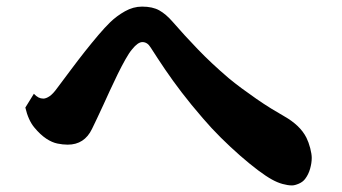

<svg xmlns="http://www.w3.org/2000/svg" viewBox="-20 -670 1040 584"><path d="M412.1 -649.9Q444.3 -649.9 464.6 -638.4Q484.9 -627 504.9 -604Q540 -563.5 581.1 -520.8Q622.1 -478 675.8 -432.1Q693.4 -417.5 715.1 -401.4Q736.8 -385.3 759.8 -369.4Q782.7 -353.5 804.9 -339.8Q827.1 -326.2 845.2 -315.9Q867.7 -303.2 885 -286.9Q902.3 -270.5 912.1 -251Q918.9 -237.3 923.6 -219.2Q928.2 -201.2 928.2 -189.9Q928.2 -174.3 923.3 -157Q918.5 -139.6 908.2 -126Q901.4 -116.7 888.9 -111.3Q876.5 -106 868.2 -106Q855.5 -106 839.6 -110.4Q823.7 -114.7 807.1 -124Q790 -133.3 764.6 -152.3Q739.3 -171.4 710.2 -196.8Q681.2 -222.2 651.9 -251.2Q622.6 -280.3 597.2 -310.1Q560.5 -352.5 532.7 -388.9Q504.9 -425.3 482.2 -458.7Q459.5 -492.2 438 -525.9Q428.2 -542 413.1 -542Q399.4 -542 381.8 -520Q373 -509.8 361.6 -489.5Q350.1 -469.2 337.9 -444.3Q325.7 -419.4 314.5 -395Q303.2 -370.6 294.9 -352.1Q284.2 -328.6 275.4 -310.3Q266.6 -292 259.8 -277.8Q236.8 -230 186 -230Q170.9 -230 154.5 -233.4Q138.2 -236.8 121.1 -248Q102.5 -260.3 84.2 -282.5Q65.9 -304.7 57.1 -342.8L83 -384.8Q90.3 -377 97.2 -373.5Q104 -370.1 111.8 -370.1Q120.1 -370.1 130.9 -377.4Q141.6 -384.8 153.8 -401.9Q174.3 -429.2 195.8 -458Q217.3 -486.8 238.5 -513.7Q259.8 -540.5 279.3 -563.5Q298.8 -586.4 314.9 -602.1Q335 -621.6 360.1 -635.7Q385.3 -649.9 412.1 -649.9Z"/></svg>

Font: BIZ UDMincho
Style: Bold
Weight: 700
Monospace: yes
Designer: TypeBank Co., Ltd.
Foundry: Morisawa Inc.
Version: Version 1.06